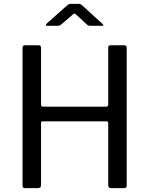

<svg xmlns="http://www.w3.org/2000/svg" viewBox="-20 -977 775 997"><path d="M201 -347Q193 -347 193 -339V-15Q193 0 176 0H111Q103 0 100 -3.5Q97 -7 97 -14V-728Q97 -742 109 -742H181Q193 -742 193 -729V-435Q193 -423 204 -423H532Q542 -423 542 -435V-730Q542 -742 553 -742H626Q638 -742 638 -728V-14Q638 -7 635 -3.5Q632 0 624 0H559Q542 0 542 -15V-338Q542 -347 533 -347ZM432 -849 378 -899Q370 -907 367 -907Q364 -907 355 -899L297 -849Q292 -845 289 -844Q286 -843 279 -843H225Q219 -843 218.5 -846.5Q218 -850 223 -855L325 -946Q331 -951 336 -954Q341 -957 350 -957H389Q397 -957 401 -953.5Q405 -950 409 -947L510 -855Q524 -843 509 -843H450Q445 -843 440.5 -844Q436 -845 432 -849Z"/></svg>

Font: Libre Franklin Thin
Style: Regular
Weight: 400
Version: Version 3.000